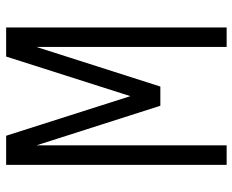

<svg xmlns="http://www.w3.org/2000/svg" viewBox="-88 -688 775 640"><g transform="rotate(-90 300.0 -367.5)"><path d="M71 0V-735H168L300 -321L432 -735H529V0H464V-634L332 -221H268L136 -634V0Z"/></g></svg>

Font: Iosevka SS04 Light Extended
Style: Regular
Weight: 300
Width: 7
Monospace: yes
Designer: Belleve Invis
Foundry: Belleve Invis
Version: Version 19.0.0; ttfautohint (v1.8.4)